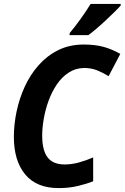

<svg xmlns="http://www.w3.org/2000/svg" viewBox="-20 -953 638 983"><path d="M280 10Q167 10 109 -60Q51 -130 51 -252Q51 -316 65 -382.5Q79 -449 107 -510Q135 -571 178 -619.5Q221 -668 278.5 -696.5Q336 -725 409 -725Q467 -725 510.5 -713Q554 -701 596 -677L536 -563Q507 -581 477 -593Q447 -605 410 -605Q366 -604 331 -581Q296 -558 270.5 -520Q245 -482 228.5 -436.5Q212 -391 204 -344.5Q196 -298 196 -259Q196 -184 223.5 -147.5Q251 -111 311 -111Q347 -111 383.5 -121Q420 -131 457 -147V-25Q425 -12 379.5 -1Q334 10 280 10ZM337 -784Q364 -816 393 -856.5Q422 -897 444 -933H598V-925Q587 -912 566 -891.5Q545 -871 520.5 -848Q496 -825 472.5 -805Q449 -785 432 -773H336Z"/></svg>

Font: Noto Sans SemiCondensed
Style: Bold Italic
Weight: 700
Width: 4
Italic angle: -12°
Designer: Monotype Design Team
Foundry: Monotype Imaging Inc.
Version: Version 2.013; ttfautohint (v1.8.4.7-5d5b)